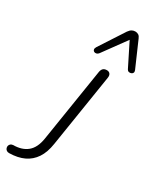

<svg xmlns="http://www.w3.org/2000/svg" viewBox="-358 -828 888 1086"><g transform="rotate(30 86.0 -285.5)"><path d="M-92 191Q-103 191 -109.5 186Q-116 181 -118.5 173.5Q-121 166 -119 158.5Q-117 151 -111 146Q-105 141 -95 140Q-38 140 -3 111Q32 82 42 19L118 -461Q121 -477 129.5 -484.5Q138 -492 153 -492Q167 -492 174 -482.5Q181 -473 178 -456L103 18Q94 77 69 114.5Q44 152 4 171Q-36 190 -92 191ZM290 -572Q294 -562 291 -555.5Q288 -549 280.5 -546Q273 -543 265 -545Q257 -547 253 -555L178 -705L68 -554Q62 -546 53.5 -544Q45 -542 38.5 -545.5Q32 -549 30.5 -556.5Q29 -564 35 -574L141 -737Q151 -751 161 -756.5Q171 -762 183 -762Q195 -762 204 -756Q213 -750 218 -737Z"/></g></svg>

Font: Nunito ExtraLight Light
Style: Italic
Weight: 300
Italic angle: -9°
Version: Version 3.602